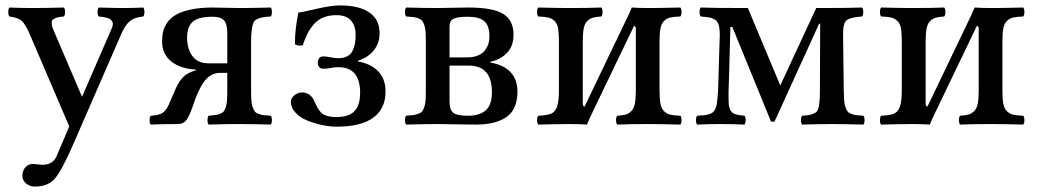

<svg xmlns="http://www.w3.org/2000/svg" viewBox="-20 -460 3847 712"><path d="M63 189Q64 171.4 74.7 159.7Q85.4 147.9 103 147.9Q108.4 147.9 118.9 149.4Q129.4 150.9 139.2 150.9Q175.8 150.9 189.9 119.1L236.8 8.8L94.2 -324.2Q75.2 -369.6 61 -382.3Q46.9 -395 15.1 -398.9Q10.7 -403.3 10.7 -415.5Q10.7 -427.7 15.1 -432.1Q55.2 -430.2 101.1 -430.2Q142.6 -430.2 216.8 -432.1Q221.2 -427.7 221.2 -415.5Q221.2 -403.3 216.8 -398.9Q200.2 -397.9 190.2 -394.5Q180.2 -391.1 175.5 -386.7Q170.9 -382.3 171.6 -373.8Q172.4 -365.2 175 -357.2Q177.7 -349.1 184.1 -335L284.2 -101.1L394 -354Q397.9 -362.8 398.4 -369.6Q398.9 -376.5 395.8 -381.1Q392.6 -385.7 388.2 -388.9Q383.8 -392.1 376.2 -394Q368.7 -396 362.1 -397Q355.5 -397.9 346.2 -398.9Q341.8 -403.3 341.8 -415.5Q341.8 -427.7 346.2 -432.1Q407.7 -430.2 439.9 -430.2Q469.2 -430.2 511.2 -432.1Q515.6 -427.7 515.6 -415.5Q515.6 -403.3 511.2 -398.9Q478 -395.5 461.2 -381.3Q444.3 -367.2 430.2 -335L252 74.2Q208.5 173.8 182.9 202.9Q157.2 231.9 109.9 231.9Q89.4 231.9 75.7 219.5Q62 207 63 189Z M754.9 -225.1H822.8V-335.9Q822.8 -370.6 810.8 -384.3Q798.8 -397.9 768.1 -397.9Q714.4 -397.9 694.1 -378.7Q673.8 -359.4 673.8 -320.8Q673.8 -279.3 693.4 -252.2Q712.9 -225.1 754.9 -225.1ZM706.1 -199.2V-202.1Q650.4 -204.6 615.7 -231.7Q581.1 -258.8 581.1 -307.1Q581.1 -327.1 585 -343.5Q588.9 -359.9 600.8 -377Q612.8 -394 632.8 -405.5Q652.8 -417 687.5 -424.6Q722.2 -432.1 769 -432.1Q781.7 -432.1 814.2 -431.2Q846.7 -430.2 867.2 -430.2Q911.6 -430.2 983.9 -432.1Q988.3 -427.7 988.3 -415.5Q988.3 -403.3 983.9 -398.9Q962.4 -397.5 952.4 -395.5Q942.4 -393.6 932.4 -388.7Q922.4 -383.8 918.9 -373.5Q915.5 -363.3 913.3 -348.1Q911.1 -333 911.1 -307.1V-123Q911.1 -101.6 912.1 -87.6Q913.1 -73.7 916.7 -63.2Q920.4 -52.7 924.6 -47.1Q928.7 -41.5 938.2 -37.8Q947.8 -34.2 957 -33Q966.3 -31.7 983.9 -30.8Q988.3 -26.4 988.3 -14.4Q988.3 -2.4 983.9 2Q915.5 0 867.2 0Q815.4 0 753.9 2Q749.5 -2.4 749.5 -14.4Q749.5 -26.4 753.9 -30.8Q770.5 -32.2 779.1 -33.4Q787.6 -34.7 796.9 -38.3Q806.2 -42 810.1 -47.4Q814 -52.7 817.4 -63.2Q820.8 -73.7 821.8 -87.6Q822.8 -101.6 822.8 -123V-189.9H797.9Q761.7 -189.9 738.3 -159.2Q714.8 -128.4 694.8 -65.9Q683.6 -33.2 672.6 -16.8Q661.6 -0.5 642.1 0Q579.1 0 539.1 2Q534.7 -2.4 534.7 -14.4Q534.7 -26.4 539.1 -30.8Q567.9 -32.2 582.3 -41Q596.7 -49.8 606.9 -74.2Q615.7 -94.7 631.8 -131.8Q645 -161.1 661.1 -176Q677.2 -190.9 706.1 -199.2Z M1228.5 9.8Q1205.1 9.8 1177.2 4.2Q1149.4 -1.5 1122.1 -12Q1094.7 -22.5 1076.7 -41.3Q1058.6 -60.1 1058.6 -83Q1058.6 -95.7 1071.5 -106.4Q1084.5 -117.2 1099.6 -117.2Q1132.3 -117.2 1146.5 -83Q1152.3 -69.8 1156 -63Q1159.7 -56.2 1166.3 -47.6Q1172.9 -39.1 1180.4 -35.2Q1188 -31.2 1199.7 -28.6Q1211.4 -25.9 1227.5 -25.9Q1272.5 -25.9 1293.9 -47.1Q1315.4 -68.4 1315.4 -116.2Q1315.4 -210.9 1234.4 -210.9Q1222.7 -210.9 1205.6 -207.8Q1188.5 -204.6 1178.7 -205.1Q1170.4 -205.1 1164.6 -210.4Q1158.7 -215.8 1158.7 -227.1Q1158.7 -249 1177.7 -251Q1187.5 -251 1205.8 -247.6Q1224.1 -244.1 1233.4 -244.1Q1253.9 -244.1 1267.6 -251.2Q1281.2 -258.3 1287.6 -271.7Q1293.9 -285.2 1296.4 -298.8Q1298.8 -312.5 1298.8 -331.1Q1298.8 -364.3 1281.5 -384Q1264.2 -403.8 1227.5 -403.8Q1199.7 -403.8 1178.5 -395Q1157.2 -386.2 1142.8 -368.9Q1128.4 -351.6 1119.9 -334.5Q1111.3 -317.4 1102.5 -292Q1085.4 -288.6 1073.7 -295.9Q1073.7 -352.5 1086.4 -413.1Q1100.6 -415 1154.8 -427.5Q1209 -439.9 1240.7 -439.9Q1312 -439.9 1349.9 -413.6Q1387.7 -387.2 1387.7 -336.9Q1387.7 -301.3 1367.4 -274.7Q1347.2 -248 1307.6 -234.9V-231.9Q1354.5 -224.1 1382.1 -196Q1409.7 -168 1409.7 -120.1Q1409.7 -57.1 1364.3 -23.7Q1318.8 9.8 1228.5 9.8Z M1647 -361.8V-247.1H1710Q1753.9 -247.1 1774.4 -269Q1794.9 -291 1794.9 -324.2Q1794.9 -365.7 1775.6 -381.8Q1756.3 -397.9 1714.4 -397.9Q1677.7 -397.9 1662.4 -390.6Q1647 -383.3 1647 -361.8ZM1718.3 -216.8H1647V-85Q1647 -52.2 1661.1 -41.5Q1675.3 -30.8 1714.4 -30.8Q1758.8 -30.8 1781.5 -51Q1804.2 -71.3 1804.2 -118.2Q1804.2 -216.8 1718.3 -216.8ZM1486.3 2Q1481.9 -2.4 1481.9 -14.4Q1481.9 -26.4 1486.3 -30.8Q1503.9 -32.2 1513.2 -33.4Q1522.5 -34.7 1532.2 -38.3Q1542 -42 1545.9 -47.4Q1549.8 -52.7 1553.5 -63.2Q1557.1 -73.7 1558.1 -87.6Q1559.1 -101.6 1559.1 -123V-307.1Q1559.1 -328.6 1558.1 -342.5Q1557.1 -356.4 1553.5 -366.9Q1549.8 -377.4 1545.7 -382.8Q1541.5 -388.2 1532 -391.8Q1522.5 -395.5 1513.2 -396.7Q1503.9 -397.9 1486.3 -398.9Q1481.9 -403.3 1481.9 -415.5Q1481.9 -427.7 1486.3 -432.1Q1556.6 -430.2 1603 -430.2Q1623.5 -430.2 1659.9 -431.2Q1696.3 -432.1 1716.3 -432.1Q1808.1 -432.1 1846.2 -408.4Q1884.3 -384.8 1884.3 -331.1Q1884.3 -288.6 1859.6 -263.4Q1835 -238.3 1798.3 -231V-228Q1847.7 -219.7 1873.3 -192.4Q1898.9 -165 1898.9 -121.1Q1898.9 -85.4 1887 -60.5Q1875 -35.6 1852.8 -22.5Q1830.6 -9.3 1804.4 -3.7Q1778.3 2 1745.1 2Q1708.5 2 1664.8 1Q1621.1 0 1603 0Q1556.6 0 1486.3 2Z M2147.9 -64.9 2299.8 -381.8Q2309.1 -399.4 2322.8 -432.1Q2347.2 -430.2 2386.7 -430.2Q2422.9 -430.2 2502.9 -432.1Q2507.3 -427.7 2507.3 -415.5Q2507.3 -403.3 2502.9 -398.9Q2477.5 -397.9 2464.6 -394.8Q2451.7 -391.6 2441.9 -381.6Q2432.1 -371.6 2429 -353.8Q2425.8 -335.9 2425.8 -304.2V-126Q2425.8 -94.2 2429 -76.4Q2432.1 -58.6 2441.9 -48.3Q2451.7 -38.1 2464.6 -34.9Q2477.5 -31.7 2502.9 -30.8Q2507.3 -26.4 2507.3 -14.4Q2507.3 -2.4 2502.9 2Q2424.8 0 2386.7 0Q2314.9 0 2269 2Q2264.6 -2.4 2264.6 -14.4Q2264.6 -26.4 2269 -30.8Q2289.6 -32.2 2300.8 -35.4Q2312 -38.6 2321.5 -48.3Q2331.1 -58.1 2334.5 -76.7Q2337.9 -95.2 2337.9 -126V-352.1Q2337.9 -363.8 2331.1 -363.8L2178.7 -46.9Q2162.6 -13.2 2156.7 2Q2130.4 0 2091.8 0Q2056.2 0 1976.1 2Q1971.7 -2.4 1971.7 -14.4Q1971.7 -26.4 1976.1 -30.8Q2009.3 -32.2 2023.9 -38.6Q2038.6 -44.9 2045.7 -64.5Q2052.7 -84 2052.7 -126V-304.2Q2052.7 -335.9 2049.8 -353.8Q2046.9 -371.6 2036.9 -381.6Q2026.9 -391.6 2014.2 -394.8Q2001.5 -397.9 1976.1 -398.9Q1971.7 -403.3 1971.7 -415.5Q1971.7 -427.7 1976.1 -432.1Q2054.2 -430.2 2091.8 -430.2Q2164.1 -430.2 2210 -432.1Q2214.4 -427.7 2214.4 -415.5Q2214.4 -403.3 2210 -398.9Q2189.5 -397.5 2178.2 -394.3Q2167 -391.1 2157.5 -381.6Q2147.9 -372.1 2144.5 -353.5Q2141.1 -335 2141.1 -304.2V-77.1Q2141.1 -64.9 2147.9 -64.9Z M2565.4 2Q2561 -2.4 2561 -14.4Q2561 -26.4 2565.4 -30.8Q2584.5 -31.7 2594.5 -33Q2604.5 -34.2 2614.5 -38.3Q2624.5 -42.5 2629.6 -50.5Q2634.8 -58.6 2637.7 -71.8Q2641.1 -94.2 2642.6 -120.1Q2643.1 -129.9 2643.6 -148.9Q2644 -168 2644.5 -178.2L2648.4 -307.1Q2648.9 -319.8 2649.2 -329.3Q2649.4 -338.9 2648.7 -347.4Q2647.9 -356 2646.7 -361.8Q2645.5 -367.7 2643.1 -373Q2640.6 -378.4 2637.9 -381.6Q2635.3 -384.8 2630.6 -387.7Q2626 -390.6 2621.6 -392.3Q2617.2 -394 2609.6 -395.3Q2602.1 -396.5 2595.5 -397.2Q2588.9 -397.9 2578.6 -398.9Q2574.2 -404.3 2574.2 -415.5Q2574.2 -426.8 2578.6 -432.1Q2617.7 -430.2 2753.4 -430.2L2873.5 -143.1L3006.8 -430.2Q3136.7 -430.2 3176.8 -432.1Q3181.2 -426.8 3181.2 -415.5Q3181.2 -404.3 3176.8 -398.9Q3133.3 -396 3119.6 -385Q3106 -374 3106.4 -334L3108.9 -123Q3109.4 -101.1 3110.4 -87.4Q3111.3 -73.7 3115 -63.2Q3118.7 -52.7 3122.6 -47.4Q3126.5 -42 3136 -38.1Q3145.5 -34.2 3155 -33Q3164.6 -31.7 3181.6 -30.8Q3186 -26.4 3186 -14.4Q3186 -2.4 3181.6 2Q3101.6 0 3064.5 0Q3022.9 0 2954.6 2Q2950.2 -2.4 2950.2 -14.4Q2950.2 -26.4 2954.6 -30.8Q2974.6 -32.2 2984.1 -34.4Q2993.7 -36.6 3002.4 -41.3Q3011.2 -45.9 3014.2 -56.4Q3017.1 -66.9 3018.8 -81.8Q3020.5 -96.7 3020.5 -123L3021.5 -372.1H3017.6L2852.5 -9.8Q2846.7 -6.8 2838.9 -9.8L2695.8 -359.9H2688.5L2683.6 -179.2Q2683.1 -168.9 2682.6 -149.4Q2682.1 -129.9 2681.6 -120.1Q2681.6 -83 2682.6 -71.8Q2686 -48.3 2697.8 -40.8Q2709.5 -33.2 2740.7 -30.8Q2745.1 -26.4 2745.1 -14.4Q2745.1 -2.4 2740.7 2Q2698.7 0 2652.8 0Q2605.5 0 2565.4 2Z M3419.4 -64.9 3571.3 -381.8Q3580.6 -399.4 3594.2 -432.1Q3618.7 -430.2 3658.2 -430.2Q3694.3 -430.2 3774.4 -432.1Q3778.8 -427.7 3778.8 -415.5Q3778.8 -403.3 3774.4 -398.9Q3749 -397.9 3736.1 -394.8Q3723.1 -391.6 3713.4 -381.6Q3703.6 -371.6 3700.4 -353.8Q3697.3 -335.9 3697.3 -304.2V-126Q3697.3 -94.2 3700.4 -76.4Q3703.6 -58.6 3713.4 -48.3Q3723.1 -38.1 3736.1 -34.9Q3749 -31.7 3774.4 -30.8Q3778.8 -26.4 3778.8 -14.4Q3778.8 -2.4 3774.4 2Q3696.3 0 3658.2 0Q3586.4 0 3540.5 2Q3536.1 -2.4 3536.1 -14.4Q3536.1 -26.4 3540.5 -30.8Q3561 -32.2 3572.3 -35.4Q3583.5 -38.6 3593 -48.3Q3602.5 -58.1 3606 -76.7Q3609.4 -95.2 3609.4 -126V-352.1Q3609.4 -363.8 3602.5 -363.8L3450.2 -46.9Q3434.1 -13.2 3428.2 2Q3401.9 0 3363.3 0Q3327.6 0 3247.6 2Q3243.2 -2.4 3243.2 -14.4Q3243.2 -26.4 3247.6 -30.8Q3280.8 -32.2 3295.4 -38.6Q3310.1 -44.9 3317.1 -64.5Q3324.2 -84 3324.2 -126V-304.2Q3324.2 -335.9 3321.3 -353.8Q3318.4 -371.6 3308.3 -381.6Q3298.3 -391.6 3285.6 -394.8Q3272.9 -397.9 3247.6 -398.9Q3243.2 -403.3 3243.2 -415.5Q3243.2 -427.7 3247.6 -432.1Q3325.7 -430.2 3363.3 -430.2Q3435.5 -430.2 3481.4 -432.1Q3485.8 -427.7 3485.8 -415.5Q3485.8 -403.3 3481.4 -398.9Q3460.9 -397.5 3449.7 -394.3Q3438.5 -391.1 3429 -381.6Q3419.4 -372.1 3416 -353.5Q3412.6 -335 3412.6 -304.2V-77.1Q3412.6 -64.9 3419.4 -64.9Z"/></svg>

Font: Common Serif News
Style: Regular
Weight: 450
Designer: Philipp H. Poll, Khaled Hosny
Foundry: Stefan Peev, Context Ltd.
Version: Version 1.026